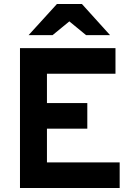

<svg xmlns="http://www.w3.org/2000/svg" viewBox="-20 -941 664 961"><path d="M327 -834 243 -765H123L265 -921H390L531 -765H411ZM80 -700H558V-572H215V-425H417V-297H215V-128H579V0H80Z"/></svg>

Font: OVRPSS Recut ExtraBold
Style: Regular
Weight: 800
Designer: Giant Group
Foundry: Giant Group
Version: Version 1.001;hotconv 1.0.109;makeotfexe 2.5.65596